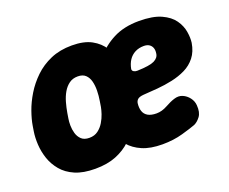

<svg xmlns="http://www.w3.org/2000/svg" viewBox="-93 -666 994 833"><g transform="rotate(-20 403.5 -250.0)"><path d="M218.2 19Q163 19 125.7 2.9Q88.4 -13.2 65.7 -40.4Q43 -67.6 32.2 -99.7Q21.4 -131.8 19.5 -164.7Q17.6 -197.6 22 -225L26 -250Q30.4 -277.4 42.8 -312.8Q55.2 -348.2 77.1 -384.3Q99 -420.4 130.9 -451.1Q162.8 -481.8 205.7 -500.4Q248.6 -519 303.8 -519Q359.6 -519 394.7 -499.8Q429.8 -480.6 449 -449.6Q468.2 -418.6 474.9 -382.5Q481.6 -346.4 481 -311.5Q480.4 -276.6 476 -250L472 -225Q467.6 -198.2 457.5 -165.3Q447.4 -132.4 429.5 -100Q411.6 -67.6 383.5 -40.7Q355.4 -13.8 314.7 2.6Q274 19 218.2 19ZM239.8 -116Q263.6 -116 280 -128.3Q296.4 -140.6 307.2 -158.6Q318 -176.6 323.9 -194.6Q329.8 -212.6 332 -225L336 -250Q340 -273.6 340.4 -297.3Q340.8 -321 335.8 -340.4Q330.8 -359.8 318.1 -371.9Q305.4 -384 282.2 -384Q259 -384 242.4 -371.9Q225.8 -359.8 214.6 -340.4Q203.4 -321 196.7 -297.3Q190 -273.6 186 -250L182 -225Q179.8 -212.6 179.9 -194.6Q180 -176.6 185.1 -158.6Q190.2 -140.6 203.1 -128.3Q216 -116 239.8 -116ZM528.2 19Q473 19 435.7 2.9Q398.4 -13.2 375.4 -40.4Q352.4 -67.6 341.9 -99.7Q331.4 -131.8 329.5 -164.7Q327.6 -197.6 332 -225L336 -250Q342.6 -292 361.1 -338.8Q379.6 -385.6 412.2 -426.5Q444.8 -467.4 494.8 -493.2Q544.8 -519 613.8 -519Q677.8 -519 715.8 -501.7Q753.8 -484.4 772.3 -458Q790.8 -431.6 795.5 -403Q800.2 -374.4 797.2 -352Q790.8 -313 770.9 -287.7Q751 -262.4 721.9 -248.1Q692.8 -233.8 658.6 -226.5Q624.4 -219.2 589.6 -216.2Q554.8 -213.2 523.4 -211.4Q504 -209.6 496.5 -202.9Q489 -196.2 487.4 -185.8Q484.8 -165 490 -149.2Q495.2 -133.4 510 -124.7Q524.8 -116 549.8 -116Q574.6 -116 599.5 -129.8Q624.4 -143.6 642.8 -149.2Q663.8 -156.2 681.8 -148.6Q699.8 -141 712.1 -124.8Q724.4 -108.6 725.6 -89.2Q728.2 -56 714.5 -37.9Q700.8 -19.8 685 -13Q665.2 -5.4 622.3 6.8Q579.4 19 528.2 19ZM534.8 -318.6Q592 -320.2 613.3 -330.8Q634.6 -341.4 636.8 -360.8Q639.2 -375.8 635.1 -386.7Q631 -397.6 621.4 -403.8Q611.8 -410 596.8 -410Q573.6 -410 555.8 -400.6Q538 -391.2 527 -374.5Q516 -357.8 511.6 -334.6Q511 -326.4 518.6 -322.2Q526.2 -318 534.8 -318.6Z"/></g></svg>

Font: Winky Sans
Style: Italic
Weight: 400
Italic angle: -8.97852°
Designer: Simon Atzbach
Foundry: typofactur
Version: Version 1.205